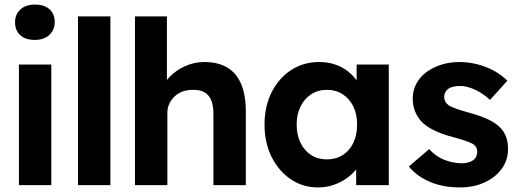

<svg xmlns="http://www.w3.org/2000/svg" viewBox="-20 -812 2275 842"><path d="M63 0V-529H205V0ZM46 -715Q46 -749 69.5 -770.5Q93 -792 133 -792Q174 -792 197 -771.5Q220 -751 220 -715Q220 -681 196.5 -659Q173 -637 133 -637Q92 -637 69 -657.5Q46 -678 46 -715Z M322 0V-740H464V0Z M572 -740H712V-421L684 -409Q695 -445 723.5 -474.5Q752 -504 792 -522Q832 -540 876 -540Q936 -540 976.5 -516Q1017 -492 1037.5 -443.5Q1058 -395 1058 -324V0H916V-313Q916 -349 906 -373Q896 -397 875.5 -408Q855 -419 825 -418Q801 -418 780.5 -410.5Q760 -403 745.5 -389Q731 -375 722.5 -357Q714 -339 714 -318V0H644Q621 0 603 0Q585 0 572 0Z M1140 -266Q1140 -346 1171.5 -408Q1203 -470 1257 -505Q1311 -540 1380 -540Q1419 -540 1451.5 -528.5Q1484 -517 1508.5 -497Q1533 -477 1550 -451Q1567 -425 1574 -395L1544 -400V-529H1685V0H1542V-127L1574 -130Q1566 -102 1548 -77Q1530 -52 1503.5 -32.5Q1477 -13 1444 -1.5Q1411 10 1374 10Q1308 10 1255 -26Q1202 -62 1171 -124Q1140 -186 1140 -266ZM1546 -266Q1546 -311 1529.5 -345Q1513 -379 1483 -398.5Q1453 -418 1413 -418Q1374 -418 1344.5 -398.5Q1315 -379 1298 -345Q1281 -311 1281 -266Q1281 -220 1298 -185.5Q1315 -151 1344.5 -132Q1374 -113 1413 -113Q1453 -113 1483 -132Q1513 -151 1529.5 -185.5Q1546 -220 1546 -266Z M1773 -82 1862 -158Q1892 -125 1930 -110.5Q1968 -96 2006 -96Q2021 -96 2033.5 -99.5Q2046 -103 2055 -109.5Q2064 -116 2068.5 -125.5Q2073 -135 2073 -146Q2073 -168 2055 -180Q2045 -186 2024 -193.5Q2003 -201 1970 -210Q1919 -223 1883.5 -240.5Q1848 -258 1827 -280Q1809 -301 1799.5 -325.5Q1790 -350 1790 -380Q1790 -416 1806 -445.5Q1822 -475 1850.5 -496Q1879 -517 1916 -528.5Q1953 -540 1994 -540Q2035 -540 2074 -530Q2113 -520 2146.5 -501.5Q2180 -483 2205 -458L2129 -374Q2111 -391 2088.5 -405Q2066 -419 2042 -427Q2018 -435 1999 -435Q1982 -435 1968.5 -432Q1955 -429 1946 -422.5Q1937 -416 1932.5 -407Q1928 -398 1928 -387Q1928 -376 1933.5 -366Q1939 -356 1949 -349Q1960 -343 1981.5 -335Q2003 -327 2040 -317Q2088 -304 2121.5 -288Q2155 -272 2175 -251Q2192 -233 2200 -210Q2208 -187 2208 -159Q2208 -110 2180.5 -72Q2153 -34 2105 -12Q2057 10 1997 10Q1923 10 1865.5 -14.5Q1808 -39 1773 -82Z"/></svg>

Font: Our Lexend SemiBold
Style: Regular
Weight: 600
Designer: Bonnie Shaver-Troup, Thomas Jockin
Foundry: Lexend
Version: Version 1.007